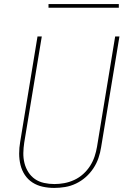

<svg xmlns="http://www.w3.org/2000/svg" viewBox="-20 -914 640 942"><path d="M246 8Q217 8 189.5 2Q162 -4 139.5 -18.5Q117 -33 102 -55.5Q87 -78 80.5 -105Q74 -132 74 -160.5Q74 -189 79 -218L164 -735H185L99 -215Q95 -189 94.5 -163.5Q94 -138 100 -114Q106 -90 119 -69.5Q132 -49 151.5 -35.5Q171 -22 196 -16.5Q221 -11 247 -11Q271 -11 295.5 -15.5Q320 -20 344 -31Q368 -42 388 -60Q408 -78 422 -100Q436 -122 444 -146Q452 -170 456 -194L545 -735H566L476 -191Q472 -165 463 -138.5Q454 -112 438 -88Q422 -64 400.5 -45Q379 -26 353 -13.5Q327 -1 299.5 3.5Q272 8 246 8ZM218 -876V-894H563V-876Z"/></svg>

Font: Iosevka Thin Extended Oblique
Style: Regular
Weight: 100
Width: 7
Italic angle: -9°
Monospace: yes
Designer: Belleve Invis
Foundry: Belleve Invis
Version: Version 32.5.0; ttfautohint (v1.8.4)